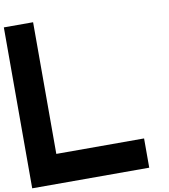

<svg xmlns="http://www.w3.org/2000/svg" viewBox="-104 -888 1037 1175"><g transform="rotate(-10 415.0 -300.0)"><path d="M181.8 18.2V-800H0V200H727.2V18.2Z"/></g></svg>

Font: Kubos
Style: Light
Weight: 300
Version: Version 001.000